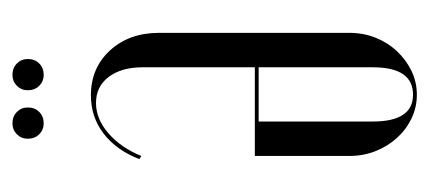

<svg xmlns="http://www.w3.org/2000/svg" viewBox="-206 -460 674 301"><g transform="rotate(-90 130.5 -309.0)"><path d="M230 -98Q230 -76 222.5 -57Q215 -38 201.5 -23.5Q188 -9 170.5 -0.5Q153 8 133 8Q113 8 95.5 -0.5Q78 -9 65 -23.5Q52 -38 44.5 -57Q37 -76 37 -98V-246H176V-422Q176 -455 161 -475Q146 -495 120 -495Q95 -495 72.5 -475.5Q50 -456 37 -424L32 -427Q46 -463 72 -483Q98 -503 132 -503Q175 -503 202.5 -473Q230 -443 230 -396ZM91 -61Q91 2 133 2Q176 2 176 -61V-240H91ZM64 -602Q64 -612 71 -619Q78 -626 88 -626Q99 -626 106 -619Q113 -612 113 -602Q113 -591 106 -584Q99 -577 88 -577Q78 -577 71 -584Q64 -591 64 -602ZM140 -602Q140 -612 147 -619Q154 -626 164 -626Q175 -626 182 -619Q189 -612 189 -602Q189 -591 182 -584Q175 -577 164 -577Q154 -577 147 -584Q140 -591 140 -602Z"/></g></svg>

Font: Moniqa Cond Display
Style: Regular
Weight: 400
Width: 3
Designer: Rajesh Rajput
Foundry: Rajesh Rajput
Version: Version 1.000